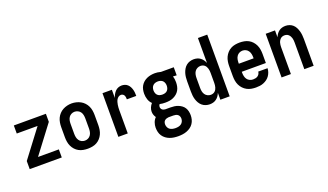

<svg xmlns="http://www.w3.org/2000/svg" viewBox="-84 -1330 3668 2149"><g transform="rotate(-20 1750.0 -256.0)"><path d="M59 0V-96L307 -424H59V-520H441V-424L193 -96H441V0Z M750 8Q723 8 695.5 3Q668 -2 644 -15Q620 -28 601.5 -48.5Q583 -69 571.5 -93.5Q560 -118 555.5 -145.5Q551 -173 551 -200V-320Q551 -347 555.5 -374.5Q560 -402 571.5 -426.5Q583 -451 602 -471.5Q621 -492 645 -505Q669 -518 696 -524.5Q723 -531 750 -531Q777 -531 804 -524.5Q831 -518 855 -505Q879 -492 898 -471.5Q917 -451 928.5 -426.5Q940 -402 944.5 -374.5Q949 -347 949 -320V-200Q949 -173 944.5 -145.5Q940 -118 928.5 -93.5Q917 -69 898.5 -48.5Q880 -28 856 -15Q832 -2 804.5 3Q777 8 750 8ZM750 -88Q770 -88 788.5 -97Q807 -106 818.5 -123Q830 -140 834 -160Q838 -180 838 -200V-320Q838 -340 834 -360.5Q830 -381 818.5 -397.5Q807 -414 788 -423Q769 -432 749 -432Q729 -432 710.5 -422.5Q692 -413 681 -396.5Q670 -380 666 -360Q662 -340 662 -320V-200Q662 -180 666 -160Q670 -140 681.5 -123Q693 -106 711.5 -97Q730 -88 750 -88Z M1115 0V-520H1227V-422Q1233 -443 1243.5 -462Q1254 -481 1268.5 -496.5Q1283 -512 1303.5 -520Q1324 -528 1345 -528Q1364 -528 1382.5 -522Q1401 -516 1415 -503Q1429 -490 1438 -473Q1447 -456 1452 -437.5Q1457 -419 1458.5 -400Q1460 -381 1460 -362H1348Q1348 -374 1346.5 -386Q1345 -398 1340 -408.5Q1335 -419 1324.5 -425.5Q1314 -432 1302 -432Q1286 -432 1272.5 -422.5Q1259 -413 1251 -399.5Q1243 -386 1238.5 -370.5Q1234 -355 1231.5 -339Q1229 -323 1228 -307.5Q1227 -292 1227 -276V0Z M1750 223Q1724 223 1698.5 219.5Q1673 216 1649 207Q1625 198 1604 182.5Q1583 167 1568.5 145.5Q1554 124 1548 98.5Q1542 73 1542 47Q1542 16 1552.5 -13.5Q1563 -43 1585 -65Q1574 -80 1567.5 -98.5Q1561 -117 1561 -136Q1561 -162 1571 -185.5Q1581 -209 1598 -228Q1573 -252 1562 -285.5Q1551 -319 1551 -354Q1551 -378 1556 -402.5Q1561 -427 1573.5 -448Q1586 -469 1604.5 -485Q1623 -501 1645.5 -511Q1668 -521 1692.5 -525.5Q1717 -530 1741 -530Q1757 -530 1772.5 -528Q1788 -526 1803 -522L1811 -520H1964V-424L1920 -426Q1926 -409 1928.5 -390.5Q1931 -372 1931 -354Q1931 -330 1926 -305.5Q1921 -281 1909 -260Q1897 -239 1878 -223Q1859 -207 1836.5 -197Q1814 -187 1790 -183.5Q1766 -180 1741 -180Q1724 -180 1707 -181.5Q1690 -183 1674 -187Q1669 -181 1666 -173Q1663 -165 1663 -157Q1663 -147 1667 -138Q1671 -129 1678 -123Q1685 -117 1694 -114Q1703 -111 1713 -110Q1713 -110 1713.5 -110Q1714 -110 1715 -110Q1717 -110 1720 -110Q1723 -110 1725 -110H1775Q1798 -110 1821 -107Q1844 -104 1865.5 -95.5Q1887 -87 1906 -73Q1925 -59 1937 -39.5Q1949 -20 1954 3Q1959 26 1959 49Q1959 75 1952.5 100Q1946 125 1931.5 146.5Q1917 168 1896 183Q1875 198 1851 207Q1827 216 1801.5 219.5Q1776 223 1750 223ZM1741 -276Q1757 -276 1772.5 -280.5Q1788 -285 1799 -296Q1810 -307 1815 -322.5Q1820 -338 1820 -354Q1820 -369 1815.5 -383.5Q1811 -398 1801.5 -409Q1792 -420 1777.5 -425.5Q1763 -431 1748 -432H1741Q1741 -432 1740.5 -432Q1740 -432 1740 -432Q1725 -432 1709.5 -427Q1694 -422 1683 -411Q1672 -400 1667 -385Q1662 -370 1662 -354Q1662 -338 1667 -322.5Q1672 -307 1683 -296Q1694 -285 1709.5 -280.5Q1725 -276 1741 -276ZM1750 127Q1768 127 1785.5 123.5Q1803 120 1817.5 110Q1832 100 1840 83.5Q1848 67 1848 49Q1848 35 1843 22Q1838 9 1827 0.5Q1816 -8 1802.5 -11Q1789 -14 1775 -14H1725Q1723 -14 1721 -14Q1719 -14 1717 -14Q1705 -13 1693 -9Q1681 -5 1671.5 3Q1662 11 1658 23Q1654 35 1654 47Q1654 65 1661.5 82Q1669 99 1683 109Q1697 119 1715 123Q1733 127 1750 127Z M2203 8Q2179 8 2155.5 0.5Q2132 -7 2113.5 -22.5Q2095 -38 2082.5 -59.5Q2070 -81 2063 -104Q2056 -127 2053.5 -151.5Q2051 -176 2051 -200V-320Q2051 -344 2053.5 -368.5Q2056 -393 2063 -416Q2070 -439 2082.5 -460.5Q2095 -482 2113.5 -497.5Q2132 -513 2155.5 -520.5Q2179 -528 2203 -528Q2224 -528 2244 -522.5Q2264 -517 2281 -504.5Q2298 -492 2310 -475Q2322 -458 2330 -438V-735H2441V0H2330V-82Q2322 -62 2310 -45Q2298 -28 2281 -15.5Q2264 -3 2244 2.5Q2224 8 2203 8ZM2249 -88Q2249 -88 2249 -88Q2249 -88 2249 -88Q2262 -88 2274.5 -92Q2287 -96 2297 -104.5Q2307 -113 2313.5 -124.5Q2320 -136 2323.5 -148.5Q2327 -161 2328.5 -174Q2330 -187 2330 -200V-320Q2330 -333 2328.5 -346Q2327 -359 2323.5 -371.5Q2320 -384 2313.5 -395.5Q2307 -407 2297 -415.5Q2287 -424 2274.5 -428Q2262 -432 2249 -432Q2229 -432 2210.5 -422.5Q2192 -413 2181 -396.5Q2170 -380 2166 -360Q2162 -340 2162 -320V-200Q2162 -180 2166 -160Q2170 -140 2181 -123.5Q2192 -107 2210.5 -97.5Q2229 -88 2249 -88Z M2752 8Q2725 8 2697.5 3Q2670 -2 2646 -15Q2622 -28 2603 -48Q2584 -68 2572 -93Q2560 -118 2555.5 -145.5Q2551 -173 2551 -200V-320Q2551 -347 2555.5 -374.5Q2560 -402 2571.5 -426.5Q2583 -451 2601.5 -471.5Q2620 -492 2644 -505Q2668 -518 2695.5 -523Q2723 -528 2750 -528Q2777 -528 2804.5 -523Q2832 -518 2856 -505Q2880 -492 2898.5 -471.5Q2917 -451 2928.5 -426.5Q2940 -402 2944.5 -374.5Q2949 -347 2949 -320V-212H2662V-200Q2662 -180 2666.5 -159.5Q2671 -139 2682.5 -122.5Q2694 -106 2713 -97Q2732 -88 2752 -88Q2767 -88 2781.5 -91Q2796 -94 2808 -102Q2820 -110 2827.5 -123Q2835 -136 2836 -151H2947Q2946 -127 2938.5 -105Q2931 -83 2917.5 -63.5Q2904 -44 2885 -30Q2866 -16 2844 -7Q2822 2 2799 5Q2776 8 2752 8ZM2662 -308H2838V-320Q2838 -340 2834 -360Q2830 -380 2818.5 -397Q2807 -414 2788.5 -423Q2770 -432 2750 -432Q2730 -432 2711.5 -423Q2693 -414 2681.5 -397Q2670 -380 2666 -360Q2662 -340 2662 -320Z M3059 0V-520H3170V-438Q3178 -458 3190 -475Q3202 -492 3218.5 -504.5Q3235 -517 3255 -522.5Q3275 -528 3296 -528Q3320 -528 3343 -520Q3366 -512 3383.5 -496Q3401 -480 3412 -458.5Q3423 -437 3429.5 -414Q3436 -391 3438.5 -367.5Q3441 -344 3441 -320V0H3330V-320Q3330 -333 3328.5 -346Q3327 -359 3323.5 -371.5Q3320 -384 3313.5 -395Q3307 -406 3297.5 -415Q3288 -424 3275.5 -428Q3263 -432 3250 -432Q3237 -432 3224.5 -428Q3212 -424 3202.5 -415Q3193 -406 3186.5 -395Q3180 -384 3176.5 -371.5Q3173 -359 3171.5 -346Q3170 -333 3170 -320V0Z"/></g></svg>

Font: Zed Mono
Style: Bold
Weight: 700
Monospace: yes
Designer: Belleve Invis
Foundry: Belleve Invis
Version: Version 1.0.0; ttfautohint (v1.8.4)